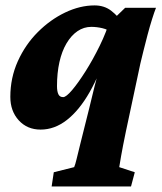

<svg xmlns="http://www.w3.org/2000/svg" viewBox="-20 -464 591 699"><path d="M547.9 -435.5Q542 -420.9 533.7 -394.5Q525.4 -368.2 517.1 -336.9Q508.8 -305.7 502 -277.8Q495.1 -250 491.2 -233.4L438.5 13.7Q426.8 70.3 420.9 104Q415 137.7 414.1 144.5L470.7 163.1L457 214.8H168L175.8 163.1L250 144.5Q253.9 135.7 258.8 115.2Q263.7 94.7 273.4 55.7L304.7 -69.3Q309.6 -89.8 324.2 -149.4Q338.9 -209 366.2 -286.1H373Q343.8 -194.3 306.2 -128.4Q268.6 -62.5 223.6 -27.3Q178.7 7.8 127.9 7.8Q79.1 7.8 48.3 -25.9Q17.6 -59.6 17.6 -111.3Q17.6 -180.7 44.9 -241.2Q72.3 -301.8 117.7 -347.2Q163.1 -392.6 217.3 -418.5Q271.5 -444.3 324.2 -444.3Q359.4 -444.3 384.3 -425.3Q409.2 -406.2 434.6 -372.1L392.6 -341.8Q374 -356.4 353 -361.3Q332 -366.2 312.5 -366.2Q285.2 -366.2 262.2 -350.6Q239.3 -335 222.2 -306.2Q205.1 -277.3 196.3 -237.8Q187.5 -198.2 187.5 -150.4Q187.5 -131.8 192.4 -121.1Q197.3 -110.4 210 -110.4Q220.7 -110.4 242.7 -136.2Q264.6 -162.1 291.5 -204.6Q318.4 -247.1 343.3 -297.9Q368.2 -348.6 382.8 -399.4L403.3 -404.3L435.5 -435.5Z"/></svg>

Font: Crimson Pro Black
Style: Italic
Weight: 900
Italic angle: -12°
Designer: Jacques Le Bailly
Foundry: Baron von Fonthausen
Version: Version 1.003